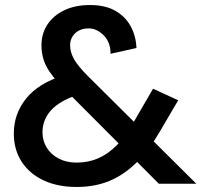

<svg xmlns="http://www.w3.org/2000/svg" viewBox="-20 -731 801 764"><path d="M612 0 234 -379Q184 -429 164.5 -467Q145 -505 145 -551Q145 -597 168.5 -633Q192 -669 235.5 -690Q279 -711 338 -711Q399 -711 439 -688Q479 -665 500 -626.5Q521 -588 523 -540L420 -517Q420 -563 392.5 -590.5Q365 -618 333 -618Q299 -618 279 -598.5Q259 -579 259 -551Q259 -523 275 -495Q291 -467 329 -429L761 0ZM285 13Q210 13 154 -13Q98 -39 66.5 -87Q35 -135 35 -200Q35 -278 84 -339Q133 -400 233 -431L274 -444L335 -369L287 -353Q216 -329 182.5 -291.5Q149 -254 149 -204Q149 -171 166 -143.5Q183 -116 213.5 -100Q244 -84 285 -84Q331 -84 370.5 -101Q410 -118 444.5 -153Q479 -188 509 -240L589 -378L689 -332L617 -209Q574 -135 524.5 -85.5Q475 -36 416.5 -11.5Q358 13 285 13Z"/></svg>

Font: Parkinsans Medium
Style: Regular
Weight: 500
Designer: Red Stone, Indian Type Foundry
Foundry: Indian Type Foundry
Version: Version 1.000